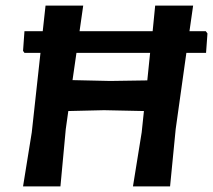

<svg xmlns="http://www.w3.org/2000/svg" viewBox="-20 -663 758 683"><path d="M276 -643 263 -552H523L532 -643H667L654 -552H712L718 -544L713 -475H643L605 -204L585 0H453L484 -192L492 -268L350 -271L223 -268L214 -204L195 0H62L93 -192L124 -475H67L62 -482L67 -552H132L142 -643ZM372 -375 504 -377 514 -475H252L238 -378Z"/></svg>

Font: Alegreya Sans SC
Style: Bold Italic
Weight: 700
Italic angle: -7°
Designer: Juan Pablo del Peral
Foundry: Huerta Tipografica
Version: Version 2.007